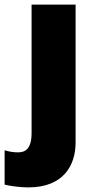

<svg xmlns="http://www.w3.org/2000/svg" viewBox="-71 -573 415 833"><path d="M52 240C204 240 257 145 257 45V-553H66V5C66 72 39 88 8 88C-14 88 -30 85 -51 79V228C-25 235 21 240 52 240Z"/></svg>

Font: Noto Sans Tamil Black
Style: Regular
Weight: 900
Designer: Jelle Bosma - Monotype Design Team
Foundry: Monotype Imaging Inc.
Version: Version 2.004